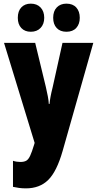

<svg xmlns="http://www.w3.org/2000/svg" viewBox="-20 -787 531 1047"><path d="M2 -553.2H171.9L230 -313Q235.8 -287.6 240.7 -262.5Q245.6 -237.3 246.1 -220.2H250Q251.5 -236.8 255.4 -258.5Q259.3 -280.3 267.1 -311L320.8 -553.2H488.8L321.8 35.2Q289.6 148.4 242.9 194.3Q196.3 240.2 121.1 240.2Q101.6 240.2 84 237.8Q66.4 235.4 50.8 231.9V89.8Q69.8 96.2 90.8 96.2Q110.8 96.2 122.8 89.6Q134.8 83 144.3 62.7Q153.8 42.5 166 2L168.9 -7.8ZM77.1 -689.9Q77.1 -726.6 96.4 -746.8Q115.7 -767.1 147.9 -767.1Q181.6 -767.1 201.4 -746.1Q221.2 -725.1 221.2 -689.9Q221.2 -655.8 201.4 -634.8Q181.6 -613.8 147.9 -613.8Q115.7 -613.8 96.4 -634Q77.1 -654.3 77.1 -689.9ZM270 -689.9Q270 -726.6 289.8 -746.8Q309.6 -767.1 342.3 -767.1Q377 -767.1 396 -746.1Q415 -725.1 415 -689.9Q415 -655.8 396 -634.8Q377 -613.8 342.3 -613.8Q308.1 -613.8 289.1 -634.3Q270 -654.8 270 -689.9Z"/></svg>

Font: Open Sans Condensed ExtraBold
Style: Regular
Weight: 800
Width: 3
Designer: Monotype Design Team
Foundry: Monotype Imaging Inc.
Version: Version 3.000; ttfautohint (v1.8.4)